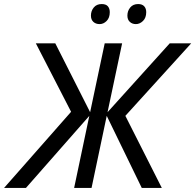

<svg xmlns="http://www.w3.org/2000/svg" viewBox="-70 -928 964 948"><path d="M281 -376 107 -714H203L375 -374L447 -714H533L461 -374L768 -714H874L549 -356L729 0H630L457 -356L382 0H296L371 -356L58 0H-50ZM601 -809Q583 -809 571 -820Q559 -831 559 -851Q559 -874 573 -891Q587 -908 612 -908Q632 -908 642 -897Q652 -886 652 -868Q652 -840 636 -824.5Q620 -809 601 -809ZM422 -809Q403 -809 391 -820Q379 -831 379 -851Q379 -874 393 -891Q407 -908 432 -908Q453 -908 462.5 -897Q472 -886 472 -868Q472 -840 456.5 -824.5Q441 -809 422 -809Z"/></svg>

Font: BC Sans
Style: Italic
Weight: 400
Italic angle: -12°
Designer: Monotype Design Team
Designer: Province of B.C.
Foundry: Monotype Imaging Inc.
Version: Version 2.000;GOOG;noto-source:20170915:90ef993387c0